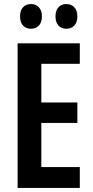

<svg xmlns="http://www.w3.org/2000/svg" viewBox="-20 -928 458 948"><path d="M374 0H67V-714H374V-613H184V-422H362V-321H184V-103H374ZM79 -847Q79 -877 94 -892.5Q109 -908 133 -908Q157 -908 172 -892Q187 -876 187 -847Q187 -818 172 -802Q157 -786 133 -786Q109 -786 94 -801.5Q79 -817 79 -847ZM254 -847Q254 -877 269 -892.5Q284 -908 308 -908Q332 -908 347 -892Q362 -876 362 -847Q362 -818 347 -802Q332 -786 308 -786Q283 -786 268.5 -802Q254 -818 254 -847Z"/></svg>

Font: Noto Sans Arabic ExtCond SemBd
Style: Regular
Weight: 600
Width: 2
Designer: Monotype Design Team, Nadine Chahine, Nizar Qandah and Khaled Hosny
Foundry: Monotype Imaging Inc.
Version: Version 2.012; ttfautohint (v1.8.4.7-5d5b)